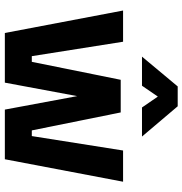

<svg xmlns="http://www.w3.org/2000/svg" viewBox="0 -772 771 812"><g transform="rotate(90 386.0 -365.5)"><path d="M24 -500H156L217 -114H241L317 -490H455L531 -114H555L616 -500H748L653 0H443L386 -306L329 0H119ZM219 -580 345 -731H429L557 -580H434L388 -647L342 -580Z"/></g></svg>

Font: Titillium Web[RUS by Daymarius]
Style: Bold
Weight: 700
Designer: Cyrillization by Daymarius
Foundry: Cyrillization by Daymarius
Version: Version 1.002 September 11, 2018